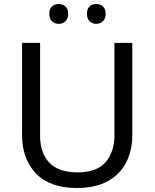

<svg xmlns="http://www.w3.org/2000/svg" viewBox="-20 -928 771 958"><path d="M640 -252Q640 -178 610 -118.5Q580 -59 518.5 -24.5Q457 10 362 10Q229 10 159.5 -62.5Q90 -135 90 -254V-714H180V-251Q180 -164 226.5 -116Q273 -68 367 -68Q464 -68 507.5 -119.5Q551 -171 551 -252V-714H640ZM226 -859Q226 -885 240 -896.5Q254 -908 273 -908Q292 -908 306 -896.5Q320 -885 320 -859Q320 -834 306 -821.5Q292 -809 273 -809Q254 -809 240 -821.5Q226 -834 226 -859ZM414 -859Q414 -885 427.5 -896.5Q441 -908 460 -908Q479 -908 493 -896.5Q507 -885 507 -859Q507 -834 493 -821.5Q479 -809 460 -809Q441 -809 427.5 -821.5Q414 -834 414 -859Z"/></svg>

Font: Go Noto Current
Style: Regular
Weight: 400
Designer: Monotype Design Team
Foundry: Monotype Imaging Inc.
Version: Version 2.007; ttfautohint (v1.8) -l 8 -r 50 -G 200 -x 14 -D